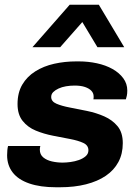

<svg xmlns="http://www.w3.org/2000/svg" viewBox="-20 -780 588 810"><path d="M216 10Q150 10 103.5 -6Q57 -22 33.5 -52.5Q10 -83 10 -125Q10 -136 11 -146.5Q12 -157 14 -164H150Q149 -159 148.5 -156Q148 -153 148 -149Q148 -128 162.5 -116Q177 -104 199 -99Q221 -94 244 -94Q259 -94 277.5 -96.5Q296 -99 313 -105Q330 -111 341.5 -121Q353 -131 353 -146Q353 -167 331.5 -177Q310 -187 276 -193.5Q242 -200 203.5 -207.5Q165 -215 131 -229Q97 -243 75.5 -270Q54 -297 54 -341Q54 -389 74 -423Q94 -457 129 -479Q164 -501 208.5 -511Q253 -521 302 -521H313Q352 -521 389 -513Q426 -505 454.5 -489Q483 -473 500 -450Q517 -427 517 -398Q517 -385 515 -376Q513 -367 511 -361H374Q375 -364 375 -367.5Q375 -371 375 -373Q375 -387 365.5 -397Q356 -407 338.5 -413Q321 -419 295 -419Q276 -419 258.5 -416Q241 -413 227 -406.5Q213 -400 204.5 -391.5Q196 -383 196 -371Q196 -352 218 -342.5Q240 -333 274 -326.5Q308 -320 347 -312Q386 -304 420 -289Q454 -274 476 -247.5Q498 -221 498 -176Q498 -131 479.5 -96.5Q461 -62 426.5 -38.5Q392 -15 343 -2.5Q294 10 233 10ZM117 -581 274 -760H397L504 -581H391L296 -739H373L234 -581Z"/></svg>

Font: Chivo Medium
Style: Bold Italic
Weight: 700
Italic angle: -8.05°
Version: Version 2.002